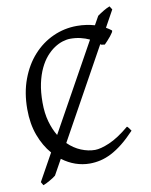

<svg xmlns="http://www.w3.org/2000/svg" viewBox="-86 -757 708 898"><g transform="rotate(-10 268.0 -308.0)"><path d="M109.9 -304.2Q109.9 -253.9 121.1 -214.1Q132.3 -174.3 150.9 -143.6L379.9 -556.2Q360.4 -565.4 337.9 -570.8Q315.4 -576.2 289.1 -576.2Q272.5 -576.2 252.7 -570.1Q232.9 -564 212.9 -550.8Q192.9 -537.6 174.3 -516.4Q155.8 -495.1 141.4 -464.8Q127 -434.6 118.4 -394.8Q109.9 -355 109.9 -304.2ZM497.1 -103Q465.8 -69.8 437.3 -47.1Q408.7 -24.4 382.1 -10.7Q355.5 2.9 329.8 8.8Q304.2 14.6 278.8 14.6Q244.6 14.6 211.4 3.2Q178.2 -8.3 148.4 -30.8L107.9 42Q103.5 45.9 95.5 51Q87.4 56.2 78.6 61.3Q69.8 66.4 61.3 70.6Q52.7 74.7 46.9 76.7L37.6 60.5L108.9 -67.9Q75.2 -106.4 54.7 -161.4Q34.2 -216.3 34.2 -286.1Q34.2 -364.3 57.9 -427.7Q81.5 -491.2 122.1 -536.1Q162.6 -581.1 216.3 -605.5Q270 -629.9 330.1 -629.9Q353.5 -629.9 374.5 -626.7Q395.5 -623.5 414.1 -618.2L437 -659.2Q451.2 -669.4 466.8 -678.7Q482.4 -688 496.6 -693.4L506.8 -677.2L462.9 -597.7Q469.7 -593.8 476.1 -589.6Q482.4 -585.4 487.8 -581.1Q490.7 -578.6 486.3 -571.3Q481.9 -564 474.4 -554.7Q466.8 -545.4 458.3 -536.1Q449.7 -526.9 443.8 -521L426.8 -523.9L423.3 -526.9L186.5 -99.1Q214.8 -71.3 248.3 -57.6Q281.7 -43.9 314 -43.9Q340.3 -43.9 382.8 -62Q425.3 -80.1 479 -125Q481.4 -124 484.1 -120.8Q486.8 -117.7 489.3 -114.3Q491.7 -110.8 493.7 -107.7Q495.6 -104.5 497.1 -103Z"/></g></svg>

Font: Gentium Plus Am
Style: Regular
Weight: 400
Designer: J. Victor Gaultney, Annie Olsen, Iska Routamaa, Becca Hirsbrunner
Foundry: SIL International
Version: Version 5.000